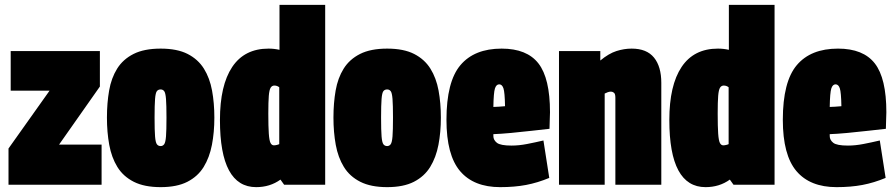

<svg xmlns="http://www.w3.org/2000/svg" viewBox="-20 -760 3681 790"><path d="M15 0V-149L184 -387H24V-550H391V-404L223 -165H398V0Z M420 -276Q420 -336 429 -387.5Q438 -439 462 -477.5Q486 -516 529.5 -538Q573 -560 641 -560Q709 -560 752 -538Q795 -516 819 -477.5Q843 -439 852.5 -387.5Q862 -336 862 -276Q862 -216 852 -164Q842 -112 818 -73Q794 -34 751 -12Q708 10 641 10Q574 10 530.5 -12Q487 -34 463 -73Q439 -112 429.5 -164Q420 -216 420 -276ZM616 -276Q616 -223 618 -198.5Q620 -174 625.5 -166.5Q631 -159 641 -159Q650 -159 655.5 -166.5Q661 -174 663 -198.5Q665 -223 665 -276Q665 -328 663 -353Q661 -378 655.5 -385Q650 -392 641 -392Q631 -392 625.5 -385Q620 -378 618 -353Q616 -328 616 -276Z M1149 0 1134 -21Q1091 10 1034 10Q885 10 885 -266Q885 -409 935.5 -484.5Q986 -560 1085 -560Q1108 -560 1130 -555V-740H1318V0ZM1129 -167V-401Q1120 -408 1109 -408Q1099 -408 1093.5 -399Q1088 -390 1086 -365.5Q1084 -341 1084 -293Q1084 -239 1086 -210.5Q1088 -182 1093 -172Q1098 -162 1107 -162Q1112 -162 1118.5 -163.5Q1125 -165 1129 -167Z M1352 -276Q1352 -336 1361 -387.5Q1370 -439 1394 -477.5Q1418 -516 1461.5 -538Q1505 -560 1573 -560Q1641 -560 1684 -538Q1727 -516 1751 -477.5Q1775 -439 1784.5 -387.5Q1794 -336 1794 -276Q1794 -216 1784 -164Q1774 -112 1750 -73Q1726 -34 1683 -12Q1640 10 1573 10Q1506 10 1462.5 -12Q1419 -34 1395 -73Q1371 -112 1361.5 -164Q1352 -216 1352 -276ZM1548 -276Q1548 -223 1550 -198.5Q1552 -174 1557.5 -166.5Q1563 -159 1573 -159Q1582 -159 1587.5 -166.5Q1593 -174 1595 -198.5Q1597 -223 1597 -276Q1597 -328 1595 -353Q1593 -378 1587.5 -385Q1582 -392 1573 -392Q1563 -392 1557.5 -385Q1552 -378 1550 -353Q1548 -328 1548 -276Z M2038 10Q1929 10 1873 -56Q1817 -122 1817 -267Q1817 -424 1874.5 -492Q1932 -560 2044 -560Q2148 -560 2195.5 -499Q2243 -438 2243 -298Q2243 -286 2242 -266Q2241 -246 2241 -230Q2212 -227 2169 -222Q2126 -217 2082.5 -213Q2039 -209 2010 -208Q2010 -205 2010 -203.5Q2010 -202 2010 -200Q2010 -184 2024.5 -172.5Q2039 -161 2085 -161Q2115 -161 2148.5 -167.5Q2182 -174 2216 -182L2240 -28Q2192 -8 2144.5 1Q2097 10 2038 10ZM2010 -320Q2019 -320 2032.5 -321Q2046 -322 2058 -323Q2057 -380 2051.5 -396.5Q2046 -413 2034 -413Q2022 -413 2016.5 -396Q2011 -379 2010 -320Z M2280 0V-550H2450V-511Q2485 -540 2516.5 -550Q2548 -560 2579 -560Q2641 -560 2671 -523Q2701 -486 2701 -419V0H2512V-358Q2512 -374 2506 -378.5Q2500 -383 2494 -383Q2487 -383 2480.5 -380.5Q2474 -378 2468 -375V0Z M2998 0 2983 -21Q2940 10 2883 10Q2734 10 2734 -266Q2734 -409 2784.5 -484.5Q2835 -560 2934 -560Q2957 -560 2979 -555V-740H3167V0ZM2978 -167V-401Q2969 -408 2958 -408Q2948 -408 2942.5 -399Q2937 -390 2935 -365.5Q2933 -341 2933 -293Q2933 -239 2935 -210.5Q2937 -182 2942 -172Q2947 -162 2956 -162Q2961 -162 2967.5 -163.5Q2974 -165 2978 -167Z M3422 10Q3313 10 3257 -56Q3201 -122 3201 -267Q3201 -424 3258.5 -492Q3316 -560 3428 -560Q3532 -560 3579.5 -499Q3627 -438 3627 -298Q3627 -286 3626 -266Q3625 -246 3625 -230Q3596 -227 3553 -222Q3510 -217 3466.5 -213Q3423 -209 3394 -208Q3394 -205 3394 -203.5Q3394 -202 3394 -200Q3394 -184 3408.5 -172.5Q3423 -161 3469 -161Q3499 -161 3532.5 -167.5Q3566 -174 3600 -182L3624 -28Q3576 -8 3528.5 1Q3481 10 3422 10ZM3394 -320Q3403 -320 3416.5 -321Q3430 -322 3442 -323Q3441 -380 3435.5 -396.5Q3430 -413 3418 -413Q3406 -413 3400.5 -396Q3395 -379 3394 -320Z"/></svg>

Font: Georama Condensed Black
Style: Regular
Weight: 900
Width: 3
Designer: Jean-Baptiste Levee
Foundry: Production Type
Version: Version 1.000